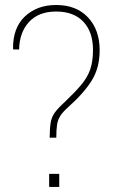

<svg xmlns="http://www.w3.org/2000/svg" viewBox="-20 -741 480 761"><path d="M176.8 -195.3Q177.2 -233.4 180.9 -255.4Q184.6 -277.3 197.3 -294.9Q210 -312.5 237.8 -337.9Q277.3 -375.5 301.8 -404.5Q326.2 -433.6 337.4 -465.3Q348.6 -497.1 348.6 -543Q348.6 -614.3 310.5 -654.8Q272.5 -695.3 202.6 -695.3Q133.3 -695.3 95.2 -654.1Q57.1 -612.8 55.7 -544.9H33.2L31.7 -547.9Q30.8 -630.9 78.9 -676Q127 -721.2 202.6 -721.2Q282.7 -721.2 328.9 -671.9Q375 -622.6 375 -542Q375 -473.1 344.5 -423.3Q314 -373.5 251.5 -317.4Q230.5 -298.8 220 -283.2Q209.5 -267.6 206.3 -247.8Q203.1 -228 203.1 -195.3ZM174.8 0V-51.8H214.8V0Z"/></svg>

Font: Roboto Slab Thin
Style: Regular
Weight: 100
Designer: Google
Version: Version 2.000; ttfautohint (v1.8.1.43-b0c9)